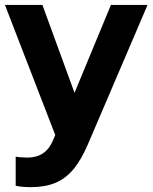

<svg xmlns="http://www.w3.org/2000/svg" viewBox="-20 -541 617 776"><path d="M104.7 215.4Q87.2 215.4 70.7 213.9Q54.3 212.4 43.4 209.7V91.9Q62.6 95.9 91.2 95.9Q165.7 95.9 194.7 25.1L203.3 4.7L0 -521H151.4L281.2 -165.8L428.3 -521H576.3L335.6 41.5Q308.8 104.5 277 142.8Q245.1 181 203.5 198.2Q161.9 215.4 104.7 215.4Z"/></svg>

Font: Red Hat Display VF
Style: Regular
Weight: 300
Designer: Pentagram, MCKL
Foundry: Pentagram, MCKL
Version: Version 1.023